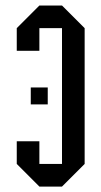

<svg xmlns="http://www.w3.org/2000/svg" viewBox="-20 -687 373 707"><path d="M125 -83.3H208.3V-583.3H125V-500H41.7V-583.3L125 -666.7H208.3L291.7 -583.3V-83.3L208.3 0H125L41.7 -83.3V-166.7H125ZM93.3 -302.5V-365H155.8V-302.5Z"/></svg>

Font: Yulong
Style: Regular
Weight: 400
Designer: GGBotNet
Foundry: f0n7.com
Version: 1.00